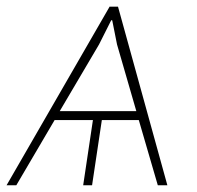

<svg xmlns="http://www.w3.org/2000/svg" viewBox="-41 -548 582 568"><path d="M135.7 -219.2H362.3L305.2 -416.5L291 -487.8L288.1 -488.3L252 -416.5ZM282.7 -528.3H308.1L454.1 0H425.8L369.6 -192.9H260.3L231.4 0H205.1L233.9 -192.9H120.6L7.3 0H-21.5L282.7 -527.3Z"/></svg>

Font: Roboto-ThinItalic
Style: Italic
Weight: 250
Italic angle: -12°
Designer: Google
Version: Version 1.100141; 2013; ttfautohint (v0.94.14-c901) -l 8 -r 